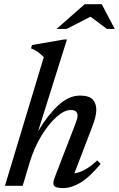

<svg xmlns="http://www.w3.org/2000/svg" viewBox="-20 -902 577 932"><path d="M123.5 -111.5 90 0H4L192.5 -624.5Q179 -638.5 165.5 -648.5Q152 -658.5 130.5 -667.5L135.5 -683.5L292 -710.5H305L165 -265Q210 -341.5 261.8 -389.8Q313.5 -438 368 -438Q412.5 -438 430 -419Q447.5 -400 447.5 -369.5Q447.5 -337.5 428 -287.5L341 -60.5Q393.5 -68 452 -123.5L468.5 -106.5Q414 -41 370 -15Q326 11 287 11Q251.5 11 242.8 0.2Q234 -10.5 245.5 -40.5L345.5 -299.5Q350.5 -312 353.5 -322.5Q356.5 -333 356.5 -341.5Q356.5 -353 349 -360.5Q341.5 -368 322.5 -368Q292.5 -368 254.8 -334.8Q217 -301.5 181.5 -243.8Q146 -186 123.5 -111.5ZM254.5 -761.5 391 -881.5H474L537 -761.5H499L419.5 -821L303.5 -761.5Z"/></svg>

Font: Newsreader Text Medium
Style: Italic
Weight: 500
Italic angle: -17°
Designer: Hugues Gentile
Foundry: Production Type
Version: Version 1.001